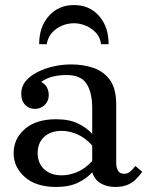

<svg xmlns="http://www.w3.org/2000/svg" viewBox="-20 -730 583 760"><path d="M437 10Q403 10 379 -4Q355 -18 345 -48V-301Q345 -363 323 -398Q301 -433 243 -433Q214 -433 189.5 -427Q165 -421 143 -406Q159 -397 166 -383.5Q173 -370 173 -353Q173 -330 157 -314.5Q141 -299 118 -299Q95 -299 79.5 -315Q64 -331 64 -359Q64 -387 81 -408Q98 -429 127 -444Q156 -459 191 -467Q226 -475 261 -475Q310 -475 350.5 -461Q391 -447 415.5 -413Q440 -379 440 -316V-83Q440 -69 446.5 -55.5Q453 -42 472 -42Q485 -42 495.5 -51Q506 -60 516 -73L543 -50Q531 -33 516.5 -19Q502 -5 482.5 2.5Q463 10 437 10ZM202 10Q123 10 78.5 -29Q34 -68 34 -124Q34 -181 78.5 -219.5Q123 -258 202 -258Q254 -258 289 -241Q324 -224 345 -200V-154Q316 -186 284.5 -199Q253 -212 225 -212Q180 -212 154.5 -188Q129 -164 129 -124Q129 -85 154.5 -60.5Q180 -36 225 -36Q253 -36 284.5 -48.5Q316 -61 345 -93V-48Q324 -24 289 -7Q254 10 202 10ZM380 -555Q377 -581 360.5 -599.5Q344 -618 320.5 -628Q297 -638 273 -638Q248 -638 224.5 -628Q201 -618 185 -599.5Q169 -581 165 -555H135Q135 -624 173.5 -667Q212 -710 273 -710Q334 -710 372 -667Q410 -624 410 -555Z"/></svg>

Font: Brygada 1918 Medium
Style: Regular
Weight: 500
Designer: Mateusz Machalski | Borys Kosmynka | Przemek Hoffer
Foundry: NIEPODLEGLA 2018
Version: Version 3.006